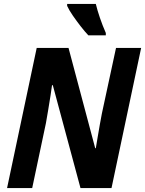

<svg xmlns="http://www.w3.org/2000/svg" viewBox="-20 -958 739 978"><path d="M16 0 167 -714H329L465 -203H468Q472 -228 477.5 -259.5Q483 -291 488.5 -323.5Q494 -356 499 -380L571 -714H699L548 0H390L249 -524H245Q243 -507 237.5 -472Q232 -437 225.5 -398Q219 -359 214 -331L144 0ZM430 -778Q412 -797 391 -824Q370 -851 351 -878.5Q332 -906 322 -928V-938H468Q476 -905 489 -867Q502 -829 519 -790V-778Z"/></svg>

Font: Noto Sans SemiCondensed
Style: Bold Italic
Weight: 700
Width: 4
Italic angle: -12°
Designer: Monotype Design Team
Foundry: Monotype Imaging Inc.
Version: Version 2.013; ttfautohint (v1.8.4.7-5d5b)